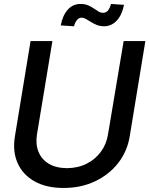

<svg xmlns="http://www.w3.org/2000/svg" viewBox="-20 -934 751 966"><path d="M602.1 -727.5H711.4L632.8 -249Q620.6 -172.9 574.7 -114Q528.8 -55.2 458 -21.7Q387.2 11.7 300.3 11.7Q212.9 11.7 153.6 -21.7Q94.2 -55.2 68.4 -114Q42.5 -172.9 55.2 -249L133.8 -727.5H243.7L166 -257.8Q158.2 -208.5 173.6 -170.4Q189 -132.3 225.3 -110.4Q261.7 -88.4 316.9 -87.9Q372.6 -88.4 416 -110.4Q459.5 -132.3 487.5 -170.4Q515.6 -208.5 523.4 -257.8ZM504.4 -801.8Q484.4 -801.8 467.5 -808.3Q450.7 -814.9 437 -823.7Q423.3 -832.5 411.9 -838.9Q400.4 -845.2 391.6 -845.2Q376 -845.2 366 -831.5Q356 -817.9 352.5 -801.8L285.6 -806.2Q294.9 -856 320.6 -885Q346.2 -914.1 385.3 -914.1Q406.7 -914.1 422.6 -907.5Q438.5 -900.9 451.4 -891.8Q464.4 -882.8 475.6 -876.2Q486.8 -869.6 498.5 -869.6Q513.7 -869.6 523.2 -881.1Q532.7 -892.6 538.6 -914.1L604 -909.7Q593.8 -858.4 567.4 -830.3Q541 -802.2 504.4 -801.8Z"/></svg>

Font: Inter Tight Medium
Style: Italic
Weight: 500
Italic angle: -9.39999°
Designer: Rasmus Andersson
Foundry: rsms
Version: Version 3.004